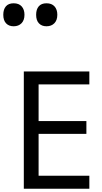

<svg xmlns="http://www.w3.org/2000/svg" viewBox="-48 -1149 624 1169"><path d="M496 0H97V-714H496V-635H187V-412H478V-334H187V-79H496ZM235 -989Q206 -989 189 -1007Q172 -1025 172 -1059Q172 -1092 188 -1110.5Q204 -1129 235 -1129Q267 -1129 284 -1110Q301 -1091 301 -1059Q301 -1026 283 -1007.5Q265 -989 235 -989ZM35 -989Q6 -989 -11 -1007Q-28 -1025 -28 -1059Q-28 -1092 -12 -1110.5Q4 -1129 35 -1129Q67 -1129 84 -1110Q101 -1091 101 -1059Q101 -1026 83 -1007.5Q65 -989 35 -989Z"/></svg>

Font: Noto Sans Tifinagh Air
Style: Regular
Weight: 400
Designer: JamraPatel
Foundry: JamraPatel LLC
Version: Version 2.006; ttfautohint (v1.8.4.7-5d5b)